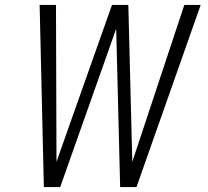

<svg xmlns="http://www.w3.org/2000/svg" viewBox="-20 -755 840 775"><path d="M157 0 140 -735H206L208 -102L432 -735H498L514 -102L724 -735H790L531 0H465L449 -639L223 0Z"/></svg>

Font: Iosevka Aile Light
Style: Italic
Weight: 300
Italic angle: -9°
Designer: Belleve Invis
Foundry: Belleve Invis
Version: Version 31.1.0; ttfautohint (v1.8.4)